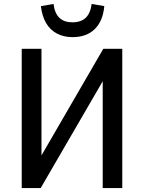

<svg xmlns="http://www.w3.org/2000/svg" viewBox="-20 -952 730 972"><path d="M90 0V-705H190V-148H180L503 -705H599V0H500V-558H510L186 0ZM347 -764Q303 -764 268.5 -782Q234 -800 213.5 -835Q193 -870 187 -921L251 -932Q257 -884 281 -861.5Q305 -839 346 -839Q390 -839 414 -862Q438 -885 444 -932L508 -921Q501 -845 459.5 -804.5Q418 -764 347 -764Z"/></svg>

Font: Nunito Sans 7pt Condensed SemiBold
Style: Regular
Weight: 600
Width: 3
Designer: Vernon Adams
Foundry: Vernon Adams
Version: Version 3.101;gftools[0.9.27]